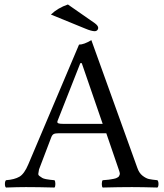

<svg xmlns="http://www.w3.org/2000/svg" viewBox="-20 -838 735 860"><path d="M284.2 -817.9 404.8 -733.9Q419.9 -722.7 419.9 -712.9Q419.9 -707 415.5 -702.6Q411.1 -698.2 404.8 -698.2Q389.6 -698.2 361.8 -710L208 -772.9Q239.3 -802.7 284.2 -817.9ZM263.2 -283.2H439.9L346.2 -555.2H339.8L237.8 -296.4Q234.9 -288.6 240.7 -285.9Q246.6 -283.2 263.2 -283.2ZM154.8 -79.1Q153.8 -69.3 151.9 -61.8Q149.9 -54.2 157.5 -49.1Q165 -43.9 169.4 -41Q173.8 -38.1 186 -35.6Q198.2 -33.2 205.1 -32.7Q211.9 -32.2 224.1 -30.8Q228 -25.9 228 -13.9Q228 -2 224.1 2Q149.9 0 96.2 0Q59.1 0 6.8 2Q2 -2 2 -13.9Q2 -25.9 6.8 -30.8Q44.9 -33.7 66.9 -46.4Q88.9 -59.1 106.9 -102.1L334 -638.2Q356 -638.2 389.2 -658.2L595.2 -85.9Q603 -63 618.4 -51Q633.8 -39.1 647 -36.1Q660.2 -33.2 685.1 -30.8Q689.9 -25.9 689.9 -13.9Q689.9 -2 685.1 2Q615.2 0 570.8 0Q513.7 0 439.9 2Q436 -2 436 -13.9Q436 -25.9 439.9 -30.8Q448.7 -31.7 453.9 -32Q459 -32.2 467 -33.2Q475.1 -34.2 479.5 -35.2Q483.9 -36.1 490 -37.1Q496.1 -38.1 499.5 -39.6Q502.9 -41 507.1 -43.5Q511.2 -45.9 512.7 -48.3Q514.2 -50.8 515.6 -54.4Q517.1 -58.1 516.6 -62.5Q516.1 -66.9 514.2 -71.8L456.1 -241.2H245.1Q227.1 -241.2 220.5 -237.5Q213.9 -233.9 210 -224.1Z"/></svg>

Font: Linux Libertine
Style: Regular
Weight: 400
Designer: Philipp H. Poll
Foundry: Philipp H. Poll
Version: Version 5.3.0 ; ttfautohint (v0.9)